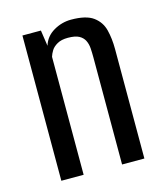

<svg xmlns="http://www.w3.org/2000/svg" viewBox="-83 -568 540 632"><g transform="rotate(-15 186.5 -252.0)"><path d="M49 0V-495H112L120 -441Q129 -471 157 -487.5Q185 -504 217 -504Q268 -504 292.5 -486Q317 -468 324.5 -438.5Q332 -409 332 -373V0H256V-365Q256 -381 255 -396Q254 -411 248 -423Q242 -435 229 -442Q216 -449 191 -449Q169 -449 155 -441Q141 -433 134.5 -422.5Q128 -412 125 -402V0Z"/></g></svg>

Font: Alumni Sans Thin Medium
Style: Regular
Weight: 500
Version: Version 1.018